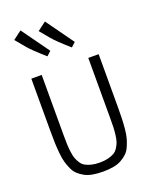

<svg xmlns="http://www.w3.org/2000/svg" viewBox="-166 -993 859 1089"><g transform="rotate(-20 263.5 -448.5)"><path d="M363.3 -738.8 337.4 -714.8Q263.2 -779.8 240.2 -808.1L191.9 -866.2L243.7 -905.3ZM215.8 -738.8 189.9 -714.8Q115.7 -779.8 92.8 -808.1L44.4 -866.2L96.2 -905.3ZM404.3 -263.7V-627H466.8V-310.1Q466.8 -268.1 465.8 -238.5Q464.8 -209 461.7 -176Q458.5 -143.1 452.1 -120.8Q445.8 -98.6 435.8 -76.2Q425.8 -53.7 410.6 -39.6Q395.5 -25.4 375 -13.9Q354.5 -2.4 326.7 2.7Q298.8 7.8 263.7 7.8Q228.5 7.8 200.7 2.7Q172.9 -2.4 152.3 -13.9Q131.8 -25.4 116.7 -39.6Q101.6 -53.7 91.6 -76.2Q81.5 -98.6 75.2 -120.8Q68.8 -143.1 65.7 -176Q62.5 -209 61.5 -238.5Q60.5 -268.1 60.5 -310.1V-627H123V-263.7Q123 -230 123.8 -208.7Q124.5 -187.5 127.7 -162.1Q130.9 -136.7 136.5 -121.3Q142.1 -106 152.3 -90.1Q162.6 -74.2 177.5 -65.9Q192.4 -57.6 213.9 -52.2Q235.4 -46.9 263.7 -46.9Q292 -46.9 313.5 -52.2Q335 -57.6 349.9 -65.9Q364.7 -74.2 375 -90.1Q385.3 -106 390.9 -121.3Q396.5 -136.7 399.7 -162.1Q402.8 -187.5 403.6 -208.7Q404.3 -230 404.3 -263.7Z"/></g></svg>

Font: Anaheim
Style: Regular
Weight: 400
Designer: vernon adams
Foundry: vernon adams
Version: Version 1.002; ttfautohint (v0.93.5-3d13) -l 8 -r 50 -G 200 